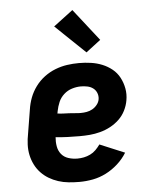

<svg xmlns="http://www.w3.org/2000/svg" viewBox="-55 -830 710 885"><g transform="rotate(-5 300.0 -388.0)"><path d="M277 8Q252 8 227 5.5Q202 3 179 -4.5Q156 -12 136 -24Q116 -36 100 -53Q84 -70 73.5 -91Q63 -112 58 -135.5Q53 -159 54 -184Q55 -209 60 -234L78 -344Q82 -372 92 -398.5Q102 -425 119.5 -449Q137 -473 161 -491Q185 -509 212 -519.5Q239 -530 266.5 -534Q294 -538 322 -538Q350 -538 377.5 -534Q405 -530 429.5 -520Q454 -510 474.5 -493.5Q495 -477 507.5 -453.5Q520 -430 525 -403Q530 -376 525 -348Q521 -324 509.5 -301Q498 -278 479.5 -260.5Q461 -243 438.5 -231Q416 -219 391.5 -212.5Q367 -206 343.5 -204Q320 -202 296 -202Q268 -202 240.5 -203Q213 -204 185 -207Q183 -186 186.5 -165Q190 -144 202.5 -128.5Q215 -113 235 -106.5Q255 -100 277 -100Q292 -100 307 -103Q322 -106 336.5 -113Q351 -120 362.5 -131.5Q374 -143 383 -156L498 -108Q481 -80 455.5 -57Q430 -34 400.5 -19Q371 -4 339.5 2Q308 8 277 8ZM310 -308Q324 -308 338 -310.5Q352 -313 364.5 -320Q377 -327 386.5 -339Q396 -351 398 -365Q400 -380 394.5 -393.5Q389 -407 377.5 -415.5Q366 -424 351 -427Q336 -430 321 -430Q301 -430 280 -423.5Q259 -417 242.5 -402Q226 -387 217.5 -367Q209 -347 205 -326L203 -315Q216 -313 229.5 -312.5Q243 -312 256.5 -311.5Q270 -311 283.5 -309.5Q297 -308 310 -308ZM361 -584 223 -716 313 -784 429 -636Z"/></g></svg>

Font: Iosevka Curly Slab XBdEx
Style: Italic
Weight: 800
Width: 7
Italic angle: -9°
Monospace: yes
Designer: Belleve Invis
Foundry: Belleve Invis
Version: Version 11.1.0; ttfautohint (v1.8.3)